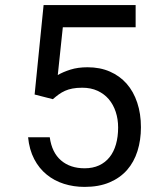

<svg xmlns="http://www.w3.org/2000/svg" viewBox="-20 -731 640 761"><path d="M117.2 -356.4 189.5 -337.9Q201.7 -348.6 213.1 -356.9Q224.6 -365.2 237.8 -371.1Q251 -377 267.3 -380.1Q283.7 -383.3 306.2 -383.3Q340.3 -383.3 366.7 -371.1Q393.1 -358.9 411.1 -337.9Q429.2 -316.4 438.7 -287.6Q448.2 -258.8 448.2 -225.6Q448.2 -189 439.7 -159.2Q431.2 -129.4 414.6 -108.4Q397.5 -86.9 372.6 -75.4Q347.7 -64 315.4 -64Q258.3 -64 221.9 -95.2Q185.5 -126.5 177.2 -187H91.3Q96.2 -137.7 115.5 -100.6Q134.8 -63.5 165 -39.1Q194.8 -14.6 233.4 -2.4Q272 9.8 315.4 9.8Q372.1 9.8 414.1 -8.1Q456.1 -25.9 483.9 -57.6Q511.2 -88.9 524.9 -132.3Q538.6 -175.8 538.6 -226.6Q538.6 -280.3 523.9 -324.2Q509.3 -368.2 481.9 -399.4Q454.6 -430.2 415.5 -447.3Q376.5 -464.4 327.1 -464.4Q288.6 -464.4 259.3 -455.1Q230 -445.8 209 -433.6L229 -623H517.6V-710.9H152.8Z"/></svg>

Font: RobotoMono Nerd Font
Style: Regular
Weight: 400
Monospace: yes
Designer: Google
Version: Version 3.000;Nerd Fonts 3.2.1